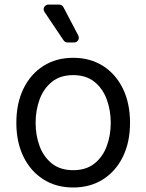

<svg xmlns="http://www.w3.org/2000/svg" viewBox="-20 -804 637 835"><path d="M51.1 -269.9Q51.1 -355.1 82.2 -418.7Q113.3 -482.2 168.9 -517.4Q224.4 -552.6 298.3 -552.6Q372.2 -552.6 427.7 -517.4Q483.3 -482.2 514.4 -418.7Q545.5 -355.1 545.5 -269.9Q545.5 -185.4 514.4 -122.2Q483.3 -58.9 427.7 -23.8Q372.2 11.4 298.3 11.4Q224.4 11.4 168.9 -23.8Q113.3 -58.9 82.2 -122.2Q51.1 -185.4 51.1 -269.9ZM461.6 -269.9Q461.6 -324.6 444.2 -371.8Q426.8 -419 390.6 -448.2Q354.4 -477.3 298.3 -477.3Q242.2 -477.3 206 -448.2Q169.7 -419 152.3 -371.8Q134.9 -324.6 134.9 -269.9Q134.9 -215.2 152.3 -168.3Q169.7 -121.4 206 -92.7Q242.2 -63.9 298.3 -63.9Q354.4 -63.9 390.6 -92.7Q426.8 -121.4 444.2 -168.3Q461.6 -215.2 461.6 -269.9ZM273.4 -619.3H302.2Q311.1 -619.3 316.9 -625.5Q322.8 -631.7 322.8 -639.9Q322.8 -645.2 320.3 -649.9L255.7 -773.1Q252.8 -778.1 247.9 -781.1Q242.9 -784.1 237.2 -784.1H190.7Q181.8 -784.1 175.8 -777.9Q169.7 -771.7 169.7 -763.5Q169.7 -757.5 173.7 -751.8L256.4 -628.6Q259.2 -624.3 263.8 -621.8Q268.5 -619.3 273.4 -619.3Z"/></svg>

Font: DeltaSans
Style: Regular
Weight: 400
Designer: Rasmus Andersson
Foundry: rsms
Version: Version 3.012